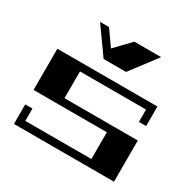

<svg xmlns="http://www.w3.org/2000/svg" viewBox="-156 -873 1045 1037"><g transform="rotate(30 367.0 -355.0)"><path d="M679 -469V-347H634V-424H222V-257H679V0H55V-122H100V-45H512V-212H55V-469ZM182 -710H238L305 -615L396 -710H563L439 -546H299Z"/></g></svg>

Font: Geostar Fill
Style: Regular
Weight: 400
Designer: Joe Prince
Foundry: Joe Prince
Version: Version 1.002